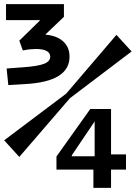

<svg xmlns="http://www.w3.org/2000/svg" viewBox="-20 -675 654 925"><path d="M172 -578H9V-655H288V-594L200 -510V-508Q255 -503 285 -475Q315 -447 315 -402Q315 -342 262 -309Q209 -276 102 -270L20 -265L12 -345L93 -351Q162 -356 192 -367.5Q222 -379 222 -402Q222 -420 204.5 -429.5Q187 -439 153 -439Q141 -439 125.5 -437.5Q110 -436 90 -432L73 -479L172 -576ZM430 142H252V79L415 -150H515V69H587V142H515V230H430ZM436 78V-90L326 73V78ZM614 -427 317 -202 73 81 0 1 299 -224 541 -507Z"/></svg>

Font: Intel One Mono
Style: Bold
Weight: 700
Monospace: yes
Designer: Fred Shallcrass
Foundry: Frere-Jones Type LLC
Version: Version 1.400;hotconv 1.1.0;makeotfexe 2.6.0;FJTRelease1.4